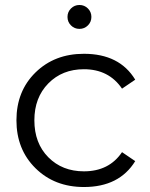

<svg xmlns="http://www.w3.org/2000/svg" viewBox="-20 -746 603 771"><path d="M333 -644Q319 -630 299 -630Q279 -630 265 -644Q251 -658 251 -678Q251 -698 265 -712Q279 -726 299 -726Q319 -726 333 -712Q347 -698 347 -678Q347 -658 333 -644ZM317 5Q199 5 122.5 -70.5Q46 -146 46 -263Q46 -380 122.5 -455Q199 -530 317 -530Q460 -530 523 -426L470 -390Q417 -468 317 -468Q230 -468 174 -411Q118 -354 118 -263Q118 -171 174 -114.5Q230 -58 317 -58Q418 -58 470 -135L523 -99Q459 5 317 5Z"/></svg>

Font: mBank
Style: Regular
Weight: 400
Designer: Julieta Ulanovsky
Foundry: Julieta Ulanovsky
Version: Version 7.200;PS 007.200;hotconv 1.0.88;makeotf.lib2.5.64775